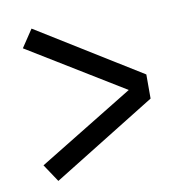

<svg xmlns="http://www.w3.org/2000/svg" viewBox="-64 -662 629 643"><g transform="rotate(-10 250.0 -340.0)"><path d="M84 -81 44 -141 369 -340 44 -539 84 -599 436 -381V-299Z"/></g></svg>

Font: Iosevka SS04
Style: Regular
Weight: 400
Monospace: yes
Designer: Belleve Invis
Foundry: Belleve Invis
Version: Version 19.0.0; ttfautohint (v1.8.4)